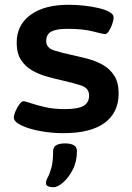

<svg xmlns="http://www.w3.org/2000/svg" viewBox="-20 -551 556 806"><path d="M247 8Q196 8 148 -1Q100 -10 69 -25Q38 -40 38 -58Q38 -68 45 -84Q52 -100 61.5 -113Q71 -126 78 -126Q86 -126 109 -118Q132 -110 168.5 -101.5Q205 -93 253 -93Q307 -93 330.5 -106.5Q354 -120 354 -150Q354 -181 321 -192Q288 -203 239 -214Q207 -221 174 -230.5Q141 -240 113 -256.5Q85 -273 67.5 -300.5Q50 -328 50 -372Q50 -446 108 -488.5Q166 -531 268 -531Q298 -531 331 -527.5Q364 -524 392.5 -517.5Q421 -511 439 -501Q457 -491 457 -478Q457 -468 451.5 -451Q446 -434 437.5 -421Q429 -408 421 -408Q412 -408 370.5 -419Q329 -430 262 -430Q217 -430 195.5 -418.5Q174 -407 174 -379Q174 -350 206.5 -339.5Q239 -329 287 -319Q319 -312 352.5 -303Q386 -294 414.5 -277Q443 -260 460.5 -232Q478 -204 478 -159Q478 -78 419 -35Q360 8 247 8ZM204 235Q193 235 183 231.5Q173 228 173 217Q173 207 180.5 193.5Q188 180 195.5 154Q203 128 203 83Q203 51 253 51Q303 51 303 83Q303 127 285.5 161Q268 195 245 215Q222 235 204 235Z"/></svg>

Font: Asap Expanded SemiBold
Style: Regular
Weight: 600
Width: 7
Designer: Pablo Cosgaya
Foundry: Omnibus-Type
Version: Version 3.001; ttfautohint (v1.8.4.7-5d5b)